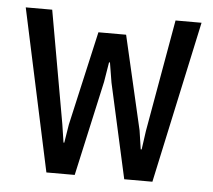

<svg xmlns="http://www.w3.org/2000/svg" viewBox="-43 -571 687 618"><g transform="rotate(5 300.0 -262.0)"><path d="M128.5 0 16 -523.5H101.5L166 -159.5L175 -100.5H177.5L187 -159.5L256 -464H345.5L415.5 -161L424.5 -100.5H427.5L436 -161L500 -523.5H584L471 0H380L312 -306.5L301.5 -370.5H298.5L288 -306.5L220 0Z"/></g></svg>

Font: Google Sans Code
Style: Regular
Weight: 400
Monospace: yes
Designer: Google Sans Code Authors
Foundry: Google LLC
Version: Version 6.000